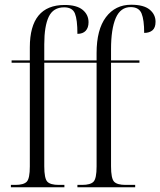

<svg xmlns="http://www.w3.org/2000/svg" viewBox="-20 -791 677 811"><path d="M26 0V-10H45Q80 -10 93 -23.5Q106 -37 106 -88V-526H29V-536H106V-591Q106 -770 253 -770Q304 -770 329 -749.5Q354 -729 354 -697Q354 -674 342 -661Q330 -648 307 -648Q307 -708 296.5 -734Q286 -760 251 -760Q205 -760 186 -720.5Q167 -681 167 -604V-536H388V-567Q388 -666 427.5 -718.5Q467 -771 534 -771Q587 -771 612 -750.5Q637 -730 637 -699Q637 -674 624 -663Q611 -652 589 -652Q589 -707 578 -734Q567 -761 532 -761Q489 -761 469 -715Q449 -669 449 -583V-536H569V-526H449V-89Q449 -37 462 -23.5Q475 -10 510 -10H551V0H307V-10H327Q362 -10 375 -23.5Q388 -37 388 -88V-526H167V-89Q167 -37 180 -23.5Q193 -10 228 -10H252V0Z"/></svg>

Font: Noto Serif Display Condensed Light
Style: Regular
Weight: 300
Width: 3
Designer: Monotype Design Team
Foundry: Monotype Imaging Inc.
Version: Version 2.009